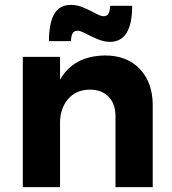

<svg xmlns="http://www.w3.org/2000/svg" viewBox="-20 -773 710 793"><path d="M300.8 -646Q285.6 -646 279.8 -635.3Q273.9 -624.5 272.9 -603H182.1Q182.1 -674.8 203.4 -713.9Q224.6 -752.9 273.9 -752.9Q298.8 -752.9 325.9 -741.2Q353 -729.5 374.5 -717.8Q396 -706.1 407.2 -706.1Q422.4 -706.1 428.2 -717Q434.1 -728 435.1 -749H525.9Q525.9 -600.1 434.1 -600.1Q409.2 -600.1 382.1 -611.6Q355 -623 333.5 -634.5Q312 -646 300.8 -646ZM414.1 -543.9Q504.4 -543.9 557.6 -488Q610.8 -432.1 610.8 -337.9V0H457V-293Q457 -343.8 428.7 -373.3Q400.4 -402.8 351.1 -402.8Q294.4 -402.3 261.2 -364Q228 -325.7 228 -265.1V0H74.2V-538.1H228V-443.8Q284.2 -542.5 414.1 -543.9Z"/></svg>

Font: Montserrat arm SemiBold
Style: Regular
Weight: 600
Designer: Julieta Ulanovsky
Foundry: Julieta Ulanovsky
Version: Version 6.000;PS 006.000;hotconv 1.0.88;makeotf.lib2.5.64775